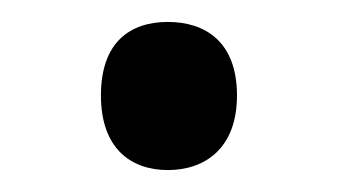

<svg xmlns="http://www.w3.org/2000/svg" viewBox="-20 -440 308 175"><path d="M72 -353C72 -305 99 -285 133 -285C167 -285 196 -305 196 -353C196 -402 167 -420 133 -420C99 -420 72 -402 72 -353Z"/></svg>

Font: Noto Sans Hebrew Droid
Style: Bold
Weight: 700
Designer: Monotype Design Team
Foundry: Monotype Imaging Inc.
Version: Version 1.100